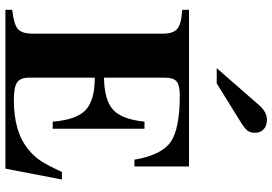

<svg xmlns="http://www.w3.org/2000/svg" viewBox="-168 -835 1003 707"><g transform="rotate(90 333.5 -481.5)"><path d="M231 -778 368 -935Q393 -963 421 -963Q443 -963 456 -951Q469 -939 469 -919Q469 -902 461 -891.5Q453 -881 429 -866L287 -778ZM641 -208 601 0H16V-25Q70 -31 87 -46Q104 -61 104 -101V-580Q104 -618 86 -633Q68 -648 16 -651V-676H593V-475H568Q551 -575 502.5 -608.5Q454 -642 331 -642Q293 -642 279.5 -630Q266 -618 266 -588V-363Q347 -364 383 -395.5Q419 -427 428 -512H454V-174H428Q421 -262 385 -295.5Q349 -329 266 -329V-87Q266 -55 283.5 -43Q301 -31 349 -31Q466 -31 531 -85Q556 -105 573 -131Q590 -157 613 -208Z"/></g></svg>

Font: STIX
Style: Bold
Weight: 700
Designer: MicroPress Inc., with final additions and corrections provided by Coen Hoffman, Elsevier (retired)
Version: Version 1.1.1